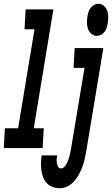

<svg xmlns="http://www.w3.org/2000/svg" viewBox="-53 -785 594 1018"><path d="M-33 0 -27 -105H43L130 -630H77L83 -735H230L126 -105H179L173 0ZM460 -595Q443 -595 430.5 -606.5Q418 -618 413 -633.5Q408 -649 408 -666Q408 -683 411 -701Q413 -712 416.5 -723Q420 -734 428 -744Q436 -754 447 -759.5Q458 -765 469 -765Q486 -765 498.5 -753.5Q511 -742 516 -726.5Q521 -711 521 -694Q521 -677 518 -659Q516 -648 512.5 -637Q509 -626 501 -616Q493 -606 482 -600.5Q471 -595 460 -595ZM264 213Q244 213 225.5 206Q207 199 195 186Q183 173 176 155Q169 137 166.5 118Q164 99 164.5 79Q165 59 168 39H250Q248 49 247.5 59.5Q247 70 248.5 80Q250 90 255 99Q260 108 270 108Q280 108 288 99.5Q296 91 301 81Q306 71 309.5 61.5Q313 52 315.5 42Q318 32 320 21.5Q322 11 324 1L395 -425H337L343 -530H495L404 18Q400 39 395.5 60Q391 81 383.5 100.5Q376 120 365.5 139.5Q355 159 340 176Q325 193 305 203Q285 213 264 213Z"/></svg>

Font: Iosevka Curly XBdObl
Style: Regular
Weight: 800
Italic angle: -9°
Monospace: yes
Designer: Belleve Invis
Foundry: Belleve Invis
Version: Version 11.1.0; ttfautohint (v1.8.3)